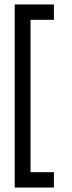

<svg xmlns="http://www.w3.org/2000/svg" viewBox="-20 -748 325 862"><path d="M222 94H46V-728H222V-659H117V25H222Z"/></svg>

Font: Ekushey Amar Bangla
Style: Regular
Weight: 400
Designer: Al Mamun Sumon
Foundry: Al Mamun Sumon
Version: Version 1.0